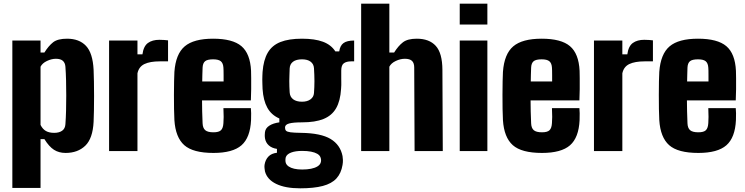

<svg xmlns="http://www.w3.org/2000/svg" viewBox="-20 -820 4045 1042"><path d="M47 200V-600H200V-535H221Q243.5 -571 268.2 -590.5Q293 -610 344 -610Q410 -610 446.8 -571Q483.5 -532 488 -441Q489 -416 489.8 -378Q490.5 -340 490.5 -298.5Q490.5 -257 489.8 -219.8Q489 -182.5 488 -159Q483.5 -68.5 442.8 -29.2Q402 10 336 10Q299.5 10 272.8 -7.2Q246 -24.5 221 -65H200V200ZM274 -99Q301 -99 317.2 -110.5Q333.5 -122 335 -146Q337.5 -180 338.5 -220Q339.5 -260 339.5 -302Q339.5 -344 338.5 -384Q337.5 -424 335 -458Q333.5 -479 321 -490Q308.5 -501 283 -501Q260 -501 235 -489.2Q210 -477.5 200 -458V-142Q211.5 -119 229.2 -109Q247 -99 274 -99Z M572 0V-600H726V-525H753Q759 -569.5 783 -586.8Q807 -604 845 -604Q858.5 -604 871.5 -603Q884.5 -602 892 -601V-487H847Q794.5 -487 764 -472.5Q733.5 -458 726 -422V0Z M1138.5 10Q1027.5 10 980 -32.2Q932.5 -74.5 926.5 -168Q925 -191.5 924.5 -228.5Q924 -265.5 924 -305.8Q924 -346 924.8 -379.8Q925.5 -413.5 926.5 -430Q933.5 -527 982.5 -568.5Q1031.5 -610 1136.5 -610Q1242.5 -610 1290.2 -569.5Q1338 -529 1342.5 -436Q1343 -424 1343.2 -396.5Q1343.5 -369 1343.2 -336Q1343 -303 1341.5 -275H1076.5Q1076.5 -246 1077.2 -215.8Q1078 -185.5 1079.5 -151Q1080.5 -125 1093.8 -113.5Q1107 -102 1138.5 -102Q1168 -102 1179.5 -113.5Q1191 -125 1192.5 -152Q1193.5 -167 1193.8 -185.5Q1194 -204 1192.5 -233H1341.5Q1342.5 -227 1343 -205.8Q1343.5 -184.5 1342.5 -168Q1338 -73 1290.5 -31.5Q1243 10 1138.5 10ZM1077.5 -378H1193.5Q1193.5 -395 1193.5 -410.5Q1193.5 -426 1193.2 -437.2Q1193 -448.5 1192.5 -453Q1191 -477 1178.5 -487.5Q1166 -498 1136.5 -498Q1105 -498 1092.8 -487.5Q1080.5 -477 1079.5 -453Q1079 -433 1078.2 -414.2Q1077.5 -395.5 1077.5 -378Z M1609 202Q1528 202 1478.8 178Q1429.5 154 1418 110Q1416.5 103 1415.5 92Q1414.5 81 1416 73Q1420.5 46.5 1436.8 29.5Q1453 12.5 1483 9V-12Q1455.5 -16 1438.8 -31Q1422 -46 1418 -70Q1416.5 -82 1417 -88.5Q1417.5 -95 1418 -103Q1421 -125 1442 -138.2Q1463 -151.5 1496 -156V-177Q1452.5 -196 1430.8 -235.5Q1409 -275 1405 -337Q1404.5 -352.5 1404 -365Q1403.5 -377.5 1403.5 -388.2Q1403.5 -399 1404 -409.2Q1404.5 -419.5 1405 -430Q1410 -494.5 1433.2 -534.2Q1456.5 -574 1502 -592Q1547.5 -610 1619 -610Q1688 -610 1732.5 -593.5Q1777 -577 1800 -541H1821Q1825.5 -572.5 1844.2 -586.2Q1863 -600 1902 -600V-487H1886Q1860.5 -487 1846.2 -476.8Q1832 -466.5 1832 -437V-409Q1832 -399.5 1832 -391.5Q1832 -383.5 1832.2 -375.5Q1832.5 -367.5 1832.2 -358.2Q1832 -349 1831 -337Q1827 -272.5 1804.2 -232.8Q1781.5 -193 1736.2 -174.5Q1691 -156 1619 -156Q1571 -156 1549 -149.8Q1527 -143.5 1527 -129V-126Q1527 -116 1532.8 -110.2Q1538.5 -104.5 1557 -102Q1575.5 -99.5 1614 -99Q1721.5 -97.5 1774.2 -65.8Q1827 -34 1839 27Q1840.5 35 1841 47.8Q1841.5 60.5 1839 75Q1831.5 120.5 1805.8 148.5Q1780 176.5 1731.8 189.2Q1683.5 202 1609 202ZM1620 100Q1647 100 1668 95.8Q1689 91.5 1702.2 83.5Q1715.5 75.5 1720 64Q1723 55.5 1722.5 48Q1722 40.5 1719 33Q1714.5 22 1701.5 14.5Q1688.5 7 1668 3Q1647.5 -1 1620 -1Q1583.5 -1 1560.2 7.8Q1537 16.5 1531 33Q1529 41 1529 49Q1529 57 1531 64Q1535 75.5 1546.8 83.5Q1558.5 91.5 1577 95.8Q1595.5 100 1620 100ZM1619 -268Q1647.5 -268 1665 -280.8Q1682.5 -293.5 1684 -315Q1685 -330.5 1685.8 -346.5Q1686.5 -362.5 1686.5 -379.2Q1686.5 -396 1685.8 -413.8Q1685 -431.5 1684 -450Q1682.5 -472.5 1665.8 -485.2Q1649 -498 1619 -498Q1587.5 -498 1570.2 -485Q1553 -472 1552 -448Q1551.5 -429 1550.8 -412.5Q1550 -396 1550 -380.8Q1550 -365.5 1550.5 -350.2Q1551 -335 1552 -319Q1553.5 -294.5 1571 -281.2Q1588.5 -268 1619 -268Z M1940 0V-800H2093V-535H2119Q2141.5 -571 2166.8 -590.5Q2192 -610 2242 -610Q2309.5 -610 2345 -571Q2380.5 -532 2381 -441L2383 0H2230L2228 -454Q2228 -478 2216 -489.5Q2204 -501 2177 -501Q2153 -501 2128 -489.2Q2103 -477.5 2093 -458V0Z M2475 -687V-800H2625V-687ZM2475 0V-600H2625V0Z M2921.5 10Q2810.5 10 2763 -32.2Q2715.5 -74.5 2709.5 -168Q2708 -191.5 2707.5 -228.5Q2707 -265.5 2707 -305.8Q2707 -346 2707.8 -379.8Q2708.5 -413.5 2709.5 -430Q2716.5 -527 2765.5 -568.5Q2814.5 -610 2919.5 -610Q3025.5 -610 3073.2 -569.5Q3121 -529 3125.5 -436Q3126 -424 3126.2 -396.5Q3126.5 -369 3126.2 -336Q3126 -303 3124.5 -275H2859.5Q2859.5 -246 2860.2 -215.8Q2861 -185.5 2862.5 -151Q2863.5 -125 2876.8 -113.5Q2890 -102 2921.5 -102Q2951 -102 2962.5 -113.5Q2974 -125 2975.5 -152Q2976.5 -167 2976.8 -185.5Q2977 -204 2975.5 -233H3124.5Q3125.5 -227 3126 -205.8Q3126.5 -184.5 3125.5 -168Q3121 -73 3073.5 -31.5Q3026 10 2921.5 10ZM2860.5 -378H2976.5Q2976.5 -395 2976.5 -410.5Q2976.5 -426 2976.2 -437.2Q2976 -448.5 2975.5 -453Q2974 -477 2961.5 -487.5Q2949 -498 2919.5 -498Q2888 -498 2875.8 -487.5Q2863.5 -477 2862.5 -453Q2862 -433 2861.2 -414.2Q2860.5 -395.5 2860.5 -378Z M3203.5 0V-600H3357.5V-525H3384.5Q3390.5 -569.5 3414.5 -586.8Q3438.5 -604 3476.5 -604Q3490 -604 3503 -603Q3516 -602 3523.5 -601V-487H3478.5Q3426 -487 3395.5 -472.5Q3365 -458 3357.5 -422V0Z M3770 10Q3659 10 3611.5 -32.2Q3564 -74.5 3558 -168Q3556.5 -191.5 3556 -228.5Q3555.5 -265.5 3555.5 -305.8Q3555.5 -346 3556.2 -379.8Q3557 -413.5 3558 -430Q3565 -527 3614 -568.5Q3663 -610 3768 -610Q3874 -610 3921.8 -569.5Q3969.5 -529 3974 -436Q3974.5 -424 3974.8 -396.5Q3975 -369 3974.8 -336Q3974.5 -303 3973 -275H3708Q3708 -246 3708.8 -215.8Q3709.5 -185.5 3711 -151Q3712 -125 3725.2 -113.5Q3738.5 -102 3770 -102Q3799.5 -102 3811 -113.5Q3822.5 -125 3824 -152Q3825 -167 3825.2 -185.5Q3825.5 -204 3824 -233H3973Q3974 -227 3974.5 -205.8Q3975 -184.5 3974 -168Q3969.5 -73 3922 -31.5Q3874.5 10 3770 10ZM3709 -378H3825Q3825 -395 3825 -410.5Q3825 -426 3824.8 -437.2Q3824.5 -448.5 3824 -453Q3822.5 -477 3810 -487.5Q3797.5 -498 3768 -498Q3736.5 -498 3724.2 -487.5Q3712 -477 3711 -453Q3710.5 -433 3709.8 -414.2Q3709 -395.5 3709 -378Z"/></svg>

Font: Big Shoulders Text Thin Black
Style: Regular
Weight: 900
Version: Version 2.002